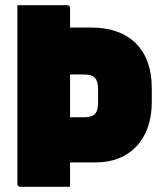

<svg xmlns="http://www.w3.org/2000/svg" viewBox="-20 -720 640 740"><path d="M47 -700Q95 -700 143 -700Q191 -700 239 -700Q244 -700 247 -697Q250 -694 250 -689Q250 -603 250 -517Q250 -431 250 -344.5Q250 -258 250 -172Q250 -86 250 0Q202 0 154 0Q106 0 58 0Q55 0 52.5 -1.5Q50 -3 48.5 -5Q47 -7 47 -11Q47 -85 47 -158Q47 -231 47 -304.5Q47 -378 47 -451.5Q47 -525 47 -598Q47 -623 47 -648.5Q47 -674 47 -700ZM150 -614Q194 -614 239 -614Q284 -614 329 -614Q387 -614 431 -598Q475 -582 505 -551.5Q535 -521 550 -478Q565 -435 565 -379V-328Q565 -273 550 -230Q535 -187 506.5 -156.5Q478 -126 438 -110Q398 -94 348 -94Q302 -94 255 -94Q208 -94 161 -94L150 -88V-268Q188 -268 225.5 -268Q263 -268 301 -268Q323 -268 335.5 -273.5Q348 -279 353 -292Q358 -305 358 -328V-374Q358 -391 355 -402Q352 -413 346 -420Q339 -427 328.5 -430Q318 -433 299 -433Q275 -433 251.5 -433Q228 -433 205 -433Q194 -433 183 -433Q172 -433 161 -433Q156 -433 153 -436Q150 -439 150 -444Q150 -486 150 -528.5Q150 -571 150 -614Z"/></svg>

Font: Recursive Black
Style: Regular
Weight: 900
Version: Version 1.085